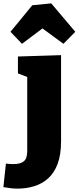

<svg xmlns="http://www.w3.org/2000/svg" viewBox="-98 -870 465 1135"><path d="M32 -611 -36 -682 93 -839 205 -850 347 -682 277 -611 153 -702ZM6 245Q-16 245 -35.5 242.5Q-55 240 -78 236L-63 97Q-39 100 -20 100Q24 100 43.5 83Q63 66 63 23V-415L8 -436V-536L263 -544V-36Q263 45 242.5 99Q222 153 186 185Q150 217 103.5 231Q57 245 6 245Z"/></svg>

Font: Bitter Black
Style: Regular
Weight: 900
Designer: Sol Matas, and Bitter project Authors
Foundry: Sol Matas
Version: Version 2.001